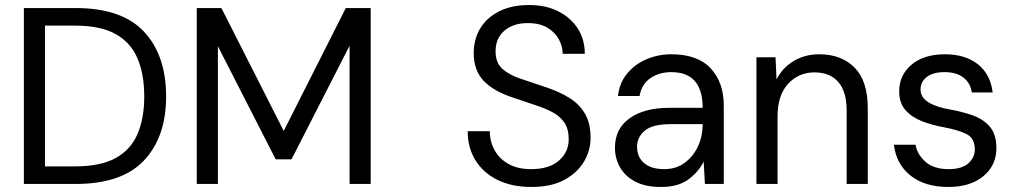

<svg xmlns="http://www.w3.org/2000/svg" viewBox="-20 -732 4036 764"><path d="M75 0V-700H281Q465 -700 553 -606Q641 -512 641 -348Q641 -187 553 -93.5Q465 0 281 0ZM159 -70H279Q381 -70 441 -103.5Q501 -137 527.5 -199.5Q554 -262 554 -348Q554 -436 527.5 -499Q501 -562 441 -596Q381 -630 279 -630H159Z M763 0V-700H861L1109 -211L1356 -700H1455V0H1371V-550L1140 -98H1077L847 -548V0Z M2094 12Q2017 12 1960 -16Q1903 -44 1872 -94Q1841 -144 1841 -210H1929Q1929 -169 1948 -134.5Q1967 -100 2003.5 -79.5Q2040 -59 2094 -59Q2165 -59 2204 -93Q2243 -127 2243 -178Q2243 -219 2225.5 -244.5Q2208 -270 2177.5 -286Q2147 -302 2108 -314.5Q2069 -327 2026 -342Q1943 -369 1904 -411Q1865 -453 1865 -520Q1865 -577 1891.5 -620Q1918 -663 1967.5 -687.5Q2017 -712 2085 -712Q2152 -712 2201.5 -687Q2251 -662 2279 -618.5Q2307 -575 2307 -518H2219Q2219 -547 2204 -575Q2189 -603 2158.5 -621.5Q2128 -640 2082 -640Q2025 -641 1988.5 -611Q1952 -581 1952 -528Q1952 -483 1978 -459Q2004 -435 2049.5 -419.5Q2095 -404 2155 -384Q2206 -367 2245.5 -342.5Q2285 -318 2307.5 -280Q2330 -242 2330 -183Q2330 -133 2303.5 -88.5Q2277 -44 2225 -16Q2173 12 2094 12Z M2610 12Q2548 12 2507.5 -9.5Q2467 -31 2447 -66.5Q2427 -102 2427 -144Q2427 -220 2485.5 -261.5Q2544 -303 2643 -303H2776Q2776 -445 2651 -445Q2603 -445 2568 -421Q2533 -397 2525 -350H2439Q2445 -403 2476 -440Q2507 -477 2553 -496.5Q2599 -516 2651 -516Q2756 -516 2808 -460Q2860 -404 2860 -312V0H2785L2780 -89Q2759 -47 2718.5 -17.5Q2678 12 2610 12ZM2623 -59Q2671 -59 2705 -84.5Q2739 -110 2757.5 -150Q2776 -190 2776 -235V-238H2650Q2576 -238 2545.5 -212Q2515 -186 2515 -148Q2515 -107 2543 -83Q2571 -59 2623 -59Z M2990 0V-504H3066L3070 -416Q3094 -463 3138.5 -489.5Q3183 -516 3240 -516Q3328 -516 3380.5 -463Q3433 -410 3433 -301V0H3349V-292Q3349 -368 3315.5 -406Q3282 -444 3221 -444Q3158 -444 3116 -398.5Q3074 -353 3074 -269V0Z M3754 12Q3660 12 3603 -33.5Q3546 -79 3537 -156H3623Q3630 -117 3663 -88Q3696 -59 3755 -59Q3807 -59 3833 -82Q3859 -105 3859 -137Q3859 -182 3826 -198.5Q3793 -215 3734 -226Q3689 -234 3649 -249.5Q3609 -265 3583.5 -293.5Q3558 -322 3558 -368Q3558 -433 3607 -474.5Q3656 -516 3740 -516Q3821 -516 3871 -476.5Q3921 -437 3930 -364H3847Q3842 -401 3814 -423Q3786 -445 3739 -445Q3692 -445 3667.5 -425.5Q3643 -406 3643 -376Q3643 -345 3673.5 -325.5Q3704 -306 3762 -296Q3812 -287 3853 -272Q3894 -257 3919 -227.5Q3944 -198 3945 -144Q3945 -74 3893 -31Q3841 12 3754 12Z"/></svg>

Font: DM Sans
Style: Regular
Weight: 400
Designer: Colophon Foundry, Jonny Pinhorn
Foundry: Colophon Foundry
Version: Version 4.004; ttfautohint (v1.8.4.7-5d5b)